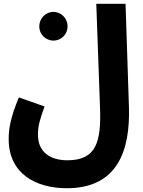

<svg xmlns="http://www.w3.org/2000/svg" viewBox="-20 -766 760 1017"><path d="M26 -29C26 154 170 231 334 231C603 231 670 31 663 -199L645 -746H490L510 -191C516 -15 490 83 337 83C241 83 181 35 181 -52C181 -98 190 -130 216 -202L80 -250C34 -141 26 -80 26 -29ZM263 -551C305 -551 338 -585 338 -626C338 -668 305 -703 263 -703C221 -703 188 -668 188 -626C188 -585 221 -551 263 -551Z"/></svg>

Font: Noto Sans Arabic UI SemiCondensed Extra
Style: Regular
Weight: 800
Width: 4
Designer: Nadine Chahine - Monotype Design Team
Foundry: Monotype Imaging Inc.
Version: Version 1.900